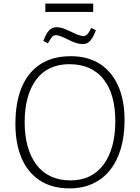

<svg xmlns="http://www.w3.org/2000/svg" viewBox="-20 -1025 772 1059"><path d="M364 14Q267 14 200 -29.5Q133 -73 99 -153Q65 -233 65 -342Q65 -461 100 -544Q135 -627 203 -671Q271 -715 370 -715Q465 -715 531 -672.5Q597 -630 632 -551Q667 -472 667 -362Q667 -275 646.5 -205.5Q626 -136 587 -87Q548 -38 491.5 -12Q435 14 364 14ZM369 -30Q429 -30 474.5 -52.5Q520 -75 551.5 -117.5Q583 -160 599.5 -220.5Q616 -281 616 -356Q616 -431 600 -488.5Q584 -546 552 -587Q520 -628 472.5 -649.5Q425 -671 362 -671Q302 -671 256 -649Q210 -627 179 -585Q148 -543 132 -484Q116 -425 116 -351Q116 -277 132.5 -218Q149 -159 181 -116.5Q213 -74 260.5 -52Q308 -30 369 -30ZM438 -782Q423 -782 404.5 -786.5Q386 -791 361 -804Q344 -813 330 -819Q316 -825 306 -828Q296 -831 289 -831Q276 -831 267 -821Q258 -811 244 -786L219 -799Q230 -829 241.5 -845.5Q253 -862 265.5 -868.5Q278 -875 291 -875Q308 -875 325.5 -869.5Q343 -864 374 -849Q403 -835 418 -830.5Q433 -826 440 -826Q451 -826 459.5 -833.5Q468 -841 484 -871L509 -858Q497 -827 485.5 -810.5Q474 -794 462.5 -788Q451 -782 438 -782ZM230 -959V-1005H494V-959Z"/></svg>

Font: Literata ExtraLight
Style: Regular
Weight: 250
Designer: Latin by Veronika Burian and Jose Scaglione. Greek by Irene Vlachou. Cyrillic by Vera Evstafieva.
Foundry: TypeTogether
Version: Version 3.103;gftools[0.9.29]